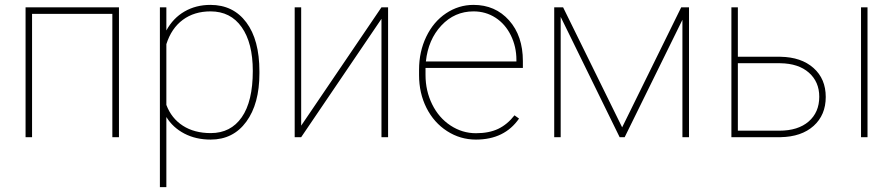

<svg xmlns="http://www.w3.org/2000/svg" viewBox="-20 -558 3632 781"><path d="M463.9 0H437V-501.5H110.4V0H84V-528.3H463.9Z M1035.2 -259.3Q1035.2 -135.7 981.9 -63Q928.7 9.8 836.9 9.8Q776.9 9.8 730 -14.6Q683.1 -39.1 656.7 -82V203.1H630.4V-528.3H656.7V-434.1Q684.1 -484.4 730.5 -511.2Q776.9 -538.1 835.9 -538.1Q928.7 -538.1 981.9 -467Q1035.2 -396 1035.2 -267.6ZM1008.3 -269.5Q1008.3 -383.3 963.1 -447.5Q918 -511.7 836.4 -511.7Q770 -511.7 723.6 -477.3Q677.2 -442.9 656.7 -378.4V-131.3Q677.2 -76.7 723.9 -46.6Q770.5 -16.6 837.4 -16.6Q918.5 -16.6 963.4 -81.1Q1008.3 -145.5 1008.3 -269.5Z M1531.7 -528.3H1558.6V0H1531.7V-481.4L1205.1 0H1178.7V-528.3H1205.1V-46.9Z M1916 9.8Q1852.1 9.8 1798.6 -24.7Q1745.1 -59.1 1714.8 -119.1Q1684.6 -179.2 1684.6 -252.4V-274.4Q1684.6 -347.7 1713.9 -408.7Q1743.2 -469.7 1794.4 -503.9Q1845.7 -538.1 1906.2 -538.1Q1994.6 -538.1 2050.8 -475.1Q2106.9 -412.1 2106.9 -309.6V-281.7H1710.9V-252.9Q1710.9 -188.5 1738 -133.5Q1765.1 -78.6 1812.7 -47.4Q1860.4 -16.1 1916 -16.1Q1969.2 -16.1 2006.6 -33.9Q2043.9 -51.8 2072.8 -88.9L2091.3 -75.7Q2032.2 9.8 1916 9.8ZM1906.2 -511.7Q1829.1 -511.7 1775.4 -454.3Q1721.7 -397 1712.4 -308.1H2080.6V-314.5Q2080.6 -368.2 2057.9 -414.3Q2035.2 -460.4 1995.4 -486.1Q1955.6 -511.7 1906.2 -511.7Z M2510.7 -40 2751 -528.3H2782.7V0H2755.9V-477.5L2521 0H2500.5L2260.7 -489.3V0H2234.4V-528.3H2270.5Z M2981.4 -327.1H3154.8Q3239.3 -325.7 3289.1 -281.5Q3338.9 -237.3 3338.9 -163.6Q3338.9 -90.3 3289.6 -45.9Q3240.2 -1.5 3154.8 0H2955.1V-528.3H2981.4ZM2981.4 -300.8V-26.4H3149.9Q3226.1 -26.4 3269.3 -63.7Q3312.5 -101.1 3312.5 -164.6Q3312.5 -225.1 3270.3 -262.5Q3228 -299.8 3153.8 -300.8ZM3508.8 0H3482.4V-528.3H3508.8Z"/></svg>

Font: Roboto Thin
Style: Regular
Weight: 250
Designer: Google
Version: Version 2.134; 2016